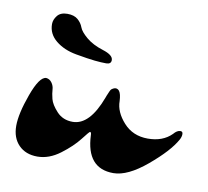

<svg xmlns="http://www.w3.org/2000/svg" viewBox="-57 -462 602 557"><g transform="rotate(10 244.0 -184.0)"><path d="M60 -363Q60 -376 69.5 -388Q79 -400 99 -400Q119 -400 130 -390.5Q141 -381 145.5 -368.5Q150 -356 169 -340Q188 -324 218.5 -314.5Q249 -305 249 -290Q249 -278 234.5 -278Q220 -278 200.5 -280Q181 -282 144.5 -288.5Q108 -295 84 -314.5Q60 -334 60 -363ZM483 -97Q463 -61 407.5 -14.5Q352 32 310 32Q231 32 227 -65Q227 -74 223 -74Q221 -74 202.5 -50Q184 -26 151.5 -1.5Q119 23 84.5 23Q50 23 29.5 2Q9 -19 9 -54.5Q9 -90 30 -148Q51 -206 71 -206Q81 -205 87.5 -196Q94 -187 94.5 -176Q95 -165 99 -149Q103 -133 121 -113.5Q139 -94 168 -94Q218 -94 250 -180Q250 -181 252 -185.5Q254 -190 255 -192.5Q256 -195 258 -199.5Q260 -204 262 -206Q276 -217 285 -206Q291 -198 292 -177Q292 -145 319.5 -114.5Q347 -84 391 -84Q435 -84 461 -110Q471 -122 481 -122Q488 -122 488 -114Q488 -106 483 -97Z"/></g></svg>

Font: Dr Sugiyama
Style: Regular
Weight: 400
Designer: Alejandro Paul
Foundry: Alejandro Paul
Version: Version 1.000